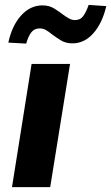

<svg xmlns="http://www.w3.org/2000/svg" viewBox="-20 -764 454 784"><path d="M29 0 109 -503H266L185 0ZM87 -586 14 -590Q29 -660 66.5 -701Q104 -742 153 -742Q181 -742 201 -729.5Q221 -717 238 -704Q250 -695 262 -688.5Q274 -682 286 -682Q308 -682 320 -698.5Q332 -715 342 -744L414 -739Q398 -670 361.5 -628.5Q325 -587 276 -587Q248 -587 228 -599.5Q208 -612 192 -624Q180 -634 168 -641Q156 -648 142 -648Q120 -648 107.5 -631.5Q95 -615 87 -586Z"/></svg>

Font: Nunito Sans 7pt SemiCondensed ExtraBold
Style: Italic
Weight: 800
Width: 4
Italic angle: -9°
Designer: Vernon Adams
Foundry: Vernon Adams
Version: Version 3.101;gftools[0.9.27]